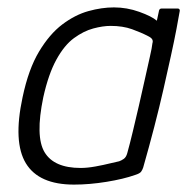

<svg xmlns="http://www.w3.org/2000/svg" viewBox="-20 -493 523 519"><path d="M180 6Q85 6 50 -51.5Q15 -109 41 -230Q57 -306 85.5 -353.5Q114 -401 148.5 -427Q183 -453 219 -463Q255 -473 288 -473Q323 -473 356.5 -461Q390 -449 404 -437L410 -465Q411 -468 413 -469Q415 -470 417 -470H460Q466 -470 466 -464Q463 -446 457 -414.5Q451 -383 442 -342Q433 -301 422 -252.5Q411 -204 397 -150Q383 -96 367 -40Q365 -34 361.5 -29Q358 -24 345 -20Q314 -9 268 -1.5Q222 6 180 6ZM198 -39Q216 -39 238 -43Q260 -47 278 -51.5Q296 -56 302 -57Q308 -59 314.5 -63.5Q321 -68 324 -79Q331 -104 339 -137.5Q347 -171 355.5 -207.5Q364 -244 371.5 -278.5Q379 -313 385 -339Q391 -365 392 -376Q394 -382 391.5 -386.5Q389 -391 381 -395Q362 -405 337 -414Q312 -423 279 -423Q258 -423 232 -416Q206 -409 180 -390Q154 -371 132.5 -332Q111 -293 97 -230Q75 -124 100.5 -81.5Q126 -39 198 -39Z"/></svg>

Font: Glory Light
Style: Italic
Weight: 300
Italic angle: -12°
Version: Version 1.011